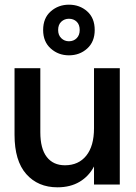

<svg xmlns="http://www.w3.org/2000/svg" viewBox="-20 -787 578 819"><path d="M225 12Q142 12 92 -44.5Q42 -101 42 -212V-496H152V-223Q152 -153 179.5 -117.5Q207 -82 257 -82Q315 -82 348 -123Q381 -164 381 -240V-496H491V0H381V-77Q359 -35 319.5 -11.5Q280 12 225 12ZM274 -551Q229 -551 196.5 -580Q164 -609 164 -659Q164 -710 196.5 -738.5Q229 -767 274 -767Q320 -767 352 -738.5Q384 -710 384 -659Q384 -609 352 -580Q320 -551 274 -551ZM274 -611Q294 -611 307 -624Q320 -637 320 -659Q320 -682 307 -694.5Q294 -707 274 -707Q255 -707 241.5 -694.5Q228 -682 228 -659Q228 -637 241.5 -624Q255 -611 274 -611Z"/></svg>

Font: HostGroteskMedium
Style: Regular
Weight: 500
Designer: Doukan Karapınar based on Poppins by Indian Type Foundry, Jonny Pinhorn
Foundry: Element Type
Version: Version 1.001; ttfautohint (v1.8.4.7-5d5b)